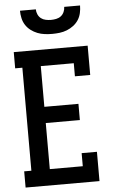

<svg xmlns="http://www.w3.org/2000/svg" viewBox="-62 -997 625 1038"><g transform="rotate(-5 250.0 -477.5)"><path d="M34 0V-88H73V-647H34V-735H435V-576H352V-647H173V-426H358V-338H173V-88H352V-159H435V0ZM250 -815Q230 -815 209.5 -817.5Q189 -820 170 -827.5Q151 -835 134.5 -847.5Q118 -860 107 -877Q96 -894 91.5 -914.5Q87 -935 87 -955H173Q173 -941 179 -927.5Q185 -914 196 -905.5Q207 -897 221.5 -894Q236 -891 250 -891Q264 -891 278.5 -894Q293 -897 304 -905.5Q315 -914 321 -927.5Q327 -941 327 -955H413Q413 -935 408.5 -914.5Q404 -894 393 -877Q382 -860 365.5 -847.5Q349 -835 330 -827.5Q311 -820 290.5 -817.5Q270 -815 250 -815Z"/></g></svg>

Font: Iosevka Slab Semibold
Style: Regular
Weight: 600
Monospace: yes
Designer: Belleve Invis
Foundry: Belleve Invis
Version: Version 11.1.1; ttfautohint (v1.8.3)